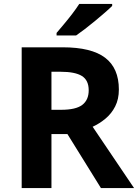

<svg xmlns="http://www.w3.org/2000/svg" viewBox="-20 -954 700 974"><path d="M298 -714Q444 -714 513.5 -661Q583 -608 583 -500Q583 -451 564.5 -414.5Q546 -378 515.5 -352.5Q485 -327 450 -311L660 0H492L322 -274H241V0H90V-714ZM287 -590H241V-397H290Q365 -397 397.5 -422Q430 -447 430 -496Q430 -547 395.5 -568.5Q361 -590 287 -590ZM549 -924Q535 -910 512 -890Q489 -870 462.5 -848Q436 -826 410.5 -806.5Q385 -787 366 -774H267V-787Q283 -806 304.5 -831.5Q326 -857 347 -884.5Q368 -912 382 -934H549Z"/></svg>

Font: Noto Sans Kannada
Style: Bold
Weight: 700
Designer: Jelle Bosma - Monotype Design Team
Foundry: Monotype Imaging Inc.
Version: Version 2.005; ttfautohint (v1.8.4.7-5d5b)